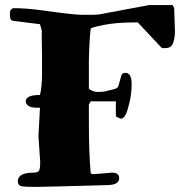

<svg xmlns="http://www.w3.org/2000/svg" viewBox="-20 -709 712 754"><path d="M398 18Q150 25 118 25Q86 25 68 23Q50 21 50 3Q50 -31 112 -31Q131 -31 134.5 -41.5Q138 -52 138 -71L131 -174L137 -286H124Q102 -286 91.5 -293.5Q81 -301 81 -311Q81 -336 137 -336Q145 -368 145 -419V-488L144 -562V-589L137 -614L32 -627Q22 -629 20.5 -637Q19 -645 19 -652.5Q19 -660 20.5 -666.5Q22 -673 32 -677Q83 -677 148 -668Q270 -651 298 -651H347L367 -652L565 -689H658L664 -677L667 -586Q667 -561 660 -540.5Q653 -520 629 -520H620Q617 -520 615 -521L521 -621H510Q437 -621 387 -611Q337 -601 336 -596Q333 -569 332 -548L330 -508Q329 -490 329 -470V-361Q343 -348 365 -348H367Q390 -348 400 -352Q427 -358 435.5 -361.5Q444 -365 446 -375L452 -396Q454 -406 457.5 -414.5Q461 -423 472 -423Q497 -423 497 -379Q497 -345 489.5 -311Q482 -277 474 -260Q466 -243 454 -243L444 -247Q435 -251 435 -254V-311H336L329 -298V-235Q329 -108 336 -31Q337 -25 347 -25L420 -31Q448 -31 448 -9Q448 18 398 18Z"/></svg>

Font: Miltonian Tattoo
Style: Regular
Weight: 400
Designer: Pablo Impallari
Foundry: Pablo Impallari
Version: Version 1.008